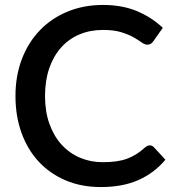

<svg xmlns="http://www.w3.org/2000/svg" viewBox="-20 -748 704 776"><path d="M585.5 -160.5Q595 -160.5 602 -153L648.5 -102.5Q604.5 -49.5 540.5 -20.8Q476.5 8 387.5 8Q308.5 8 244.8 -19.2Q181 -46.5 136 -95.2Q91 -144 66.8 -211.5Q42.5 -279 42.5 -360Q42.5 -441 68.2 -508.8Q94 -576.5 140.8 -625.2Q187.5 -674 252.8 -701Q318 -728 396.5 -728Q474.5 -728 534.2 -702.8Q594 -677.5 638 -635.5L599.5 -581Q595.5 -575.5 590 -571.5Q584.5 -567.5 575 -567.5Q565 -567.5 552.2 -576.8Q539.5 -586 519.8 -597.2Q500 -608.5 470.2 -617.8Q440.5 -627 396 -627Q344.5 -627 301.5 -609Q258.5 -591 227.5 -556.5Q196.5 -522 179.2 -472.5Q162 -423 162 -360Q162 -296.5 180 -246.8Q198 -197 229.5 -162.8Q261 -128.5 303.5 -110.5Q346 -92.5 395 -92.5Q425 -92.5 448.8 -95.8Q472.5 -99 492.5 -106.2Q512.5 -113.5 530.2 -124.5Q548 -135.5 565.5 -151.5Q575.5 -160.5 585.5 -160.5Z"/></svg>

Font: Lato
Style: Regular
Weight: 600
Designer: Lukasz Dziedzic
Foundry: tyPoland Lukasz Dziedzic
Version: Version 2.006; 2014-01-15; ttfautohint (v1.4.1)